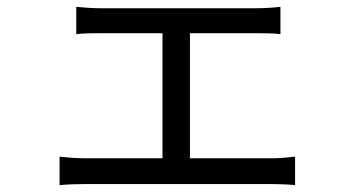

<svg xmlns="http://www.w3.org/2000/svg" viewBox="-20 -537 1040 564"><path d="M204 -517Q220.4 -515.2 240.6 -514Q260.8 -512.8 272.5 -512.8H733.4Q752 -512.8 770.2 -514Q788.5 -515.2 803.8 -517V-436.7Q788.1 -438.7 769.2 -439.1Q750.4 -439.5 733.4 -439.5H273.1Q261.4 -439.5 240.6 -439.1Q219.8 -438.7 204 -436.7ZM457.3 -30V-471.6H538V-30ZM155 -76.7Q172.6 -74.9 191.4 -73.5Q210.2 -72.1 226.6 -72.1H779.8Q797.9 -72.1 814.9 -73.7Q832 -75.3 846.8 -76.7V6.9Q832 5.1 812 4.4Q792 3.7 779.8 3.7H226.6Q210.6 3.7 192.1 4.4Q173.6 5.1 155 6.9Z"/></svg>

Font: Noto Sans JP
Style: Regular
Weight: 100
Designer: Ryoko NISHIZUKA 西塚涼子 (kana, bopomofo & ideographs); Paul D. Hunt (Latin, Greek & Cyrillic); Sandoll Communications 산돌커뮤니
Foundry: Adobe
Version: Version 2.004;hotconv 1.0.118;makeotfexe 2.5.65603